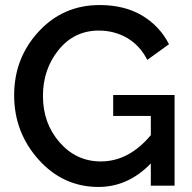

<svg xmlns="http://www.w3.org/2000/svg" viewBox="-20 -735 759 760"><path d="M577 0V-88Q487 5 370 5Q230 5 133 -103Q36 -211 36 -358Q36 -505 133 -610Q230 -715 374 -715Q473 -715 542.5 -673.5Q612 -632 649 -560L563 -498Q534 -555 483.5 -584.5Q433 -614 371 -614Q274 -614 212 -537.5Q150 -461 150 -355Q150 -247 216 -171.5Q282 -96 379 -96Q490 -96 577 -200V-276H428V-359H671V0Z"/></svg>

Font: Raleway
Style: Regular
Weight: 600
Designer: Matt McInerney, Pablo Impallari, Rodrigo Fuenzalida
Foundry: Matt McInerney, Pablo Impallari, Rodrigo Fuenzalida
Version: Version 1.000;PS 001.001;hotconv 1.0.56; ttfautohint (v1.5)